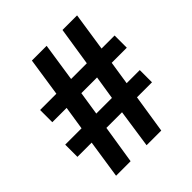

<svg xmlns="http://www.w3.org/2000/svg" viewBox="-191 -820 945 945"><g transform="rotate(-45 281.5 -347.0)"><path d="M524.4 -200.2H419.9L388.7 0H286.6L315.9 -200.2H207L175.3 0H74.2L104.5 -200.2H5.4V-285.2H119.1L138.2 -408.2H38.6V-493.2H151.9L182.1 -693.8H284.7L254.4 -493.2H363.8L395 -693.8H496.6L466.3 -493.2H557.1V-408.2H452.1L433.1 -285.2H524.4ZM240.7 -408.2 221.7 -285.2H330.6L350.1 -408.2Z"/></g></svg>

Font: Stardos Stencil
Style: Bold
Weight: 700
Designer: vernon adams
Foundry: vernon adams
Version: Version 1.000